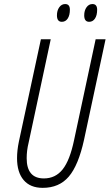

<svg xmlns="http://www.w3.org/2000/svg" viewBox="-20 -905 534 935"><path d="M257.3 -830.1Q257.3 -854 268.6 -869.6Q279.8 -885.3 297.4 -885.3Q320.3 -885.3 320.3 -857.9Q320.3 -830.6 309.8 -814.7Q299.3 -798.8 281.2 -798.8Q257.3 -798.8 257.3 -830.1ZM390.1 -830.1Q390.1 -854 401.4 -869.6Q412.6 -885.3 430.2 -885.3Q453.1 -885.3 453.1 -857.9Q453.1 -830.6 442.6 -814.7Q432.1 -798.8 414.1 -798.8Q390.1 -798.8 390.1 -830.1ZM188 9.8Q127.4 9.8 95.2 -28.1Q63 -65.9 63 -134.8Q63 -171.9 71.8 -214.8L179.2 -713.9H227.1L119.1 -209Q109.9 -171.4 109.9 -134.8Q109.9 -36.1 193.8 -36.1Q250 -36.1 285.2 -80.3Q320.3 -124.5 340.8 -223.1L445.8 -713.9H494.1L389.2 -224.1Q361.8 -99.6 314.9 -44.9Q268.1 9.8 188 9.8Z"/></svg>

Font: Open Sans Hebrew Condensed Light
Style: Italic
Weight: 300
Width: 3
Italic angle: -12°
Foundry: Ascender Corporation, Yanek Iontef
Version: Version 2.001;PS 002.001;hotconv 1.0.70;makeotf.lib2.5.58329